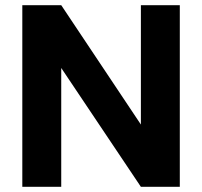

<svg xmlns="http://www.w3.org/2000/svg" viewBox="-20 -720 778 740"><path d="M66 0V-700H216L523 -240V-700H673V0H523L216 -458V0Z"/></svg>

Font: DM Sans 20pt Black
Style: Regular
Weight: 900
Version: Version 4.004;gftools[0.9.30]